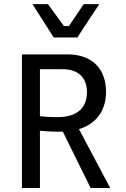

<svg xmlns="http://www.w3.org/2000/svg" viewBox="-20 -933 623 953"><path d="M88.9 0H178.2V-284.2C178.2 -284.2 219.7 -279.3 275.9 -279.3H292L429.7 0H526.9L372.1 -292C464.4 -320.8 506.3 -391.1 506.3 -477.1C506.3 -589.4 439.5 -663.1 314 -663.1H88.9ZM178.2 -356.4V-589.4H292C368.2 -589.4 411.6 -547.9 411.6 -475.1C411.6 -391.1 355.5 -351.6 264.6 -351.6C210.9 -351.6 178.2 -356.4 178.2 -356.4ZM246.6 -747.1H363.8L472.7 -912.6H395.5L322.3 -803.7H297.4L217.8 -912.6H141.1Z"/></svg>

Font: Basic
Style: Regular
Weight: 400
Designer: Magnus Gaarde
Foundry: Magnus Gaarde
Version: Version 1.001